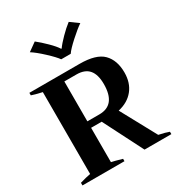

<svg xmlns="http://www.w3.org/2000/svg" viewBox="-223 -1116 1166 1259"><g transform="rotate(-30 360.5 -487.0)"><path d="M168 -929 231 -974Q264 -948 302.5 -910Q341 -872 357 -846H361Q379 -872 417 -910.5Q455 -949 488 -974L550 -929Q516 -906 464 -859Q412 -812 395 -786H323Q305 -812 254 -859.5Q203 -907 168 -929ZM703 -18V0H500L348 -299H268V-39Q290 -35 348 -18V0H30V-20Q53 -27 76 -32.5Q99 -38 111 -40V-660Q79 -666 32 -681V-700H412Q537 -700 588 -648.5Q639 -597 639 -504Q639 -426 597.5 -374.5Q556 -323 481 -306L626 -39Q678 -28 703 -18ZM268 -348H359Q484 -348 484 -506Q484 -578 453.5 -614Q423 -650 359 -650H268Z"/></g></svg>

Font: Trirong
Style: Bold
Weight: 700
Designer: Katatrad Team
Foundry: CadsonDemak
Version: Version 1.001